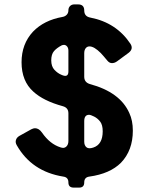

<svg xmlns="http://www.w3.org/2000/svg" viewBox="-20 -792 668 873"><path d="M315 61Q291 61 291 37.5Q291 14 268 11Q124 -12 56 -132Q49 -144 52.5 -155.5Q56 -167 68 -174L122 -204Q132 -209 139 -209Q157 -209 171 -189Q207 -137 255 -122Q271 -116 281 -125Q291 -134 291 -151V-277Q291 -302 266 -309Q178 -333 132 -375Q78 -423 78 -509Q78 -592 130 -648Q180 -700 264 -715Q276 -717 283.5 -725Q291 -733 291 -745Q291 -757 298.5 -764.5Q306 -772 318 -772H335Q363 -772 363 -744.5Q363 -717 391 -712Q509 -689 573 -593Q588 -570 565 -552L512 -513Q501 -505 489 -505Q477 -505 467.5 -517Q458 -529 451.5 -536Q445 -543 438 -551Q408 -581 387 -581Q376 -581 369.5 -572.5Q363 -564 363 -550V-443Q363 -418 388 -410Q526 -373 568 -278Q584 -244 584 -198Q584 -108 530 -52Q480 -2 386 11Q363 14 363 37.5Q363 61 340 61ZM291 -467V-562Q291 -576 282.5 -583.5Q274 -591 261 -586Q238 -574 225.5 -559.5Q213 -545 213 -517.5Q213 -490 227.5 -474.5Q242 -459 259 -452Q291 -437 291 -467ZM404 -121Q447 -135 447 -195Q447 -224 435.5 -239Q424 -254 408 -262Q392 -270 385 -270Q363 -270 363 -241V-148Q363 -131 373 -122.5Q383 -114 404 -121Z"/></svg>

Font: Tsunagi Gothic Black
Style: Regular
Weight: 900
Designer: Yoshimichi Ohira
Foundry: Positype
Version: Version 1.001